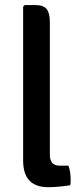

<svg xmlns="http://www.w3.org/2000/svg" viewBox="-20 -756 336 780"><path d="M258 -83Q267 -58 267 -27.5Q267 -21.5 266.8 -15Q266.5 -8.5 265 -3.5Q247 -0.5 222.5 2Q198 4.5 176.5 4.5Q125 4.5 99.5 -22.5Q74 -49.5 74 -103.5V-729L80.5 -735.5H122.5Q157 -735.5 169.8 -719Q182.5 -702.5 182.5 -665.5V-127.5Q182.5 -105.5 192.2 -94.2Q202 -83 222.5 -83Z"/></svg>

Font: Signika Negative Light Medium
Style: Regular
Weight: 500
Version: Version 2.001